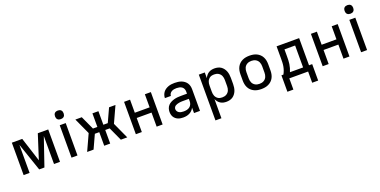

<svg xmlns="http://www.w3.org/2000/svg" viewBox="-17 -1711 5734 2897"><g transform="rotate(-20 2850.0 -262.0)"><path d="M83 0V-520H250L375 -131L500 -520H667V0H571V-450L417 0H333L179 -450V0Z M852 0V-520H948V0ZM900 -601Q886 -601 872.5 -605Q859 -609 849 -619Q839 -629 835 -642.5Q831 -656 831 -670Q831 -684 835 -697.5Q839 -711 849 -721Q859 -731 872.5 -735Q886 -739 900 -739Q914 -739 927.5 -735Q941 -731 951 -721Q961 -711 965 -697.5Q969 -684 969 -670Q969 -656 965 -642.5Q961 -629 951 -619Q941 -609 927.5 -605Q914 -601 900 -601Z M1103 0 1222 -260 1103 -520H1206L1306 -302H1377V-520H1473V-302H1544L1644 -520H1747L1628 -260L1747 0H1644L1544 -218H1473V0H1377V-218H1306L1206 0Z M1885 0V-520H1981V-310H2219V-520H2315V0H2219V-226H1981V0Z M2647 8Q2626 8 2604.5 5Q2583 2 2563 -6Q2543 -14 2526 -28Q2509 -42 2498 -60Q2487 -78 2482 -99Q2477 -120 2477 -142Q2477 -170 2486 -197Q2495 -224 2514 -244.5Q2533 -265 2558.5 -278Q2584 -291 2611 -298.5Q2638 -306 2665.5 -308.5Q2693 -311 2721 -311H2819V-348Q2819 -370 2809.5 -390.5Q2800 -411 2782 -423Q2764 -435 2742 -439.5Q2720 -444 2698 -444Q2678 -444 2658 -440.5Q2638 -437 2620 -427Q2602 -417 2590.5 -399.5Q2579 -382 2579 -362H2483Q2483 -387 2491.5 -412Q2500 -437 2515.5 -457Q2531 -477 2552.5 -491Q2574 -505 2598 -513.5Q2622 -522 2647.5 -525Q2673 -528 2698 -528Q2725 -528 2751.5 -524.5Q2778 -521 2803 -512Q2828 -503 2850 -487Q2872 -471 2887 -449Q2902 -427 2908.5 -401Q2915 -375 2915 -348V0H2819V-87Q2807 -63 2789 -44.5Q2771 -26 2747.5 -14Q2724 -2 2698.5 3Q2673 8 2647 8ZM2684 -76Q2709 -76 2733.5 -81.5Q2758 -87 2778 -102Q2798 -117 2808.5 -140.5Q2819 -164 2819 -189V-228H2721Q2706 -228 2690.5 -227Q2675 -226 2660 -223Q2645 -220 2630 -215.5Q2615 -211 2602 -203Q2589 -195 2581 -181Q2573 -167 2573 -152Q2573 -133 2583.5 -116.5Q2594 -100 2610.5 -91Q2627 -82 2646 -79Q2665 -76 2684 -76Z M3085 215V-520H3181V-428Q3191 -451 3206.5 -470.5Q3222 -490 3243 -503.5Q3264 -517 3288.5 -522.5Q3313 -528 3338 -528Q3365 -528 3392 -521.5Q3419 -515 3441 -500Q3463 -485 3479.5 -463Q3496 -441 3505.5 -416Q3515 -391 3519 -364Q3523 -337 3523 -310V-210Q3523 -183 3519 -156Q3515 -129 3505.5 -104Q3496 -79 3479.5 -57Q3463 -35 3441 -20Q3419 -5 3392 1.5Q3365 8 3338 8Q3313 8 3288.5 2.5Q3264 -3 3243 -16.5Q3222 -30 3206.5 -49.5Q3191 -69 3181 -92V215ZM3301 -76Q3318 -76 3335.5 -79.5Q3353 -83 3368 -91.5Q3383 -100 3395 -113Q3407 -126 3414 -142Q3421 -158 3424 -175.5Q3427 -193 3427 -210V-310Q3427 -327 3424 -344.5Q3421 -362 3414 -378Q3407 -394 3395 -407Q3383 -420 3368 -428.5Q3353 -437 3335.5 -440.5Q3318 -444 3301 -444Q3284 -444 3267 -440.5Q3250 -437 3235.5 -428Q3221 -419 3210 -405.5Q3199 -392 3192.5 -376.5Q3186 -361 3183.5 -344Q3181 -327 3181 -310V-210Q3181 -193 3183.5 -176Q3186 -159 3192.5 -143.5Q3199 -128 3210 -114.5Q3221 -101 3235.5 -92Q3250 -83 3267 -79.5Q3284 -76 3301 -76Z M3900 8Q3870 8 3841 3Q3812 -2 3785 -15Q3758 -28 3736.5 -48.5Q3715 -69 3701.5 -95.5Q3688 -122 3682.5 -151Q3677 -180 3677 -210V-310Q3677 -340 3682.5 -369Q3688 -398 3701.5 -424.5Q3715 -451 3736.5 -471.5Q3758 -492 3785 -505Q3812 -518 3841 -523Q3870 -528 3900 -528Q3930 -528 3959 -523Q3988 -518 4015 -505Q4042 -492 4063.5 -471.5Q4085 -451 4098.5 -424.5Q4112 -398 4117.5 -369Q4123 -340 4123 -310V-210Q4123 -180 4117.5 -151Q4112 -122 4098.5 -95.5Q4085 -69 4063.5 -48.5Q4042 -28 4015 -15Q3988 -2 3959 3Q3930 8 3900 8ZM3900 -76Q3918 -76 3935 -79.5Q3952 -83 3967.5 -91.5Q3983 -100 3995 -113Q4007 -126 4014 -142Q4021 -158 4024 -175Q4027 -192 4027 -210V-310Q4027 -328 4024 -345Q4021 -362 4014 -378Q4007 -394 3995 -407Q3983 -420 3967.5 -428.5Q3952 -437 3935 -440.5Q3918 -444 3900 -444Q3882 -444 3865 -440.5Q3848 -437 3832.5 -428.5Q3817 -420 3805 -407Q3793 -394 3786 -378Q3779 -362 3776 -345Q3773 -328 3773 -310V-210Q3773 -192 3776 -175Q3779 -158 3786 -142Q3793 -126 3805 -113Q3817 -100 3832.5 -91.5Q3848 -83 3865 -79.5Q3882 -76 3900 -76Z M4253 180V-84H4285Q4300 -111 4310.5 -140.5Q4321 -170 4326.5 -201Q4332 -232 4333 -263Q4334 -294 4334 -325V-520H4696V-84H4747V180H4651V0H4349V180ZM4601 -84V-436H4430V-325Q4430 -294 4429 -263Q4428 -232 4423.5 -202Q4419 -172 4410.5 -142Q4402 -112 4390 -84Z M4885 0V-520H4981V-310H5219V-520H5315V0H5219V-226H4981V0Z M5502 0V-520H5598V0ZM5550 -601Q5536 -601 5522.5 -605Q5509 -609 5499 -619Q5489 -629 5485 -642.5Q5481 -656 5481 -670Q5481 -684 5485 -697.5Q5489 -711 5499 -721Q5509 -731 5522.5 -735Q5536 -739 5550 -739Q5564 -739 5577.5 -735Q5591 -731 5601 -721Q5611 -711 5615 -697.5Q5619 -684 5619 -670Q5619 -656 5615 -642.5Q5611 -629 5601 -619Q5591 -609 5577.5 -605Q5564 -601 5550 -601Z"/></g></svg>

Font: Iosevka Aile Medium
Style: Regular
Weight: 500
Designer: Belleve Invis
Foundry: Belleve Invis
Version: Version 27.3.5; ttfautohint (v1.8.4)